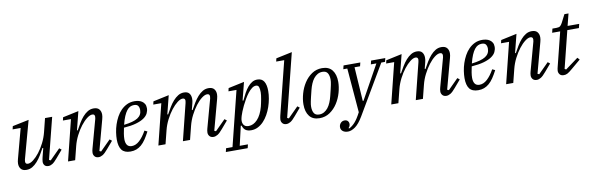

<svg xmlns="http://www.w3.org/2000/svg" viewBox="-59 -1334 6544 2120"><g transform="rotate(-10 3213.5 -274.0)"><path d="M138 12Q96 12 76.5 -11.5Q57 -35 57 -71Q57 -93 65 -122L154 -455H64L72 -490L256 -528L140 -104Q137 -92 137 -81Q137 -52 165 -52Q192 -52 226 -78Q260 -104 294 -147.5Q328 -191 356.5 -247.5Q385 -304 400 -364L438 -516H518L401 -53L419 -45L534 -160L558 -141L487 -58Q452 -16 429 -2Q406 12 385 12Q355 12 341.5 -4.5Q328 -21 328 -44Q328 -55 331 -70Q334 -85 336 -94L361 -193L353 -196Q332 -157 309.5 -120Q287 -83 261 -53.5Q235 -24 205 -6Q175 12 138 12Z M948 12Q918 12 903 -5.5Q888 -23 888 -46Q888 -57 890 -69Q892 -81 895 -91L983 -412Q986 -425 986 -435Q986 -464 958 -464Q932 -464 897.5 -437.5Q863 -411 829 -367Q795 -323 766.5 -267Q738 -211 723 -151L685 0H605L718 -455H628L636 -490L814 -528L762 -322L770 -319Q791 -358 813.5 -395.5Q836 -433 862 -462.5Q888 -492 918 -510Q948 -528 984 -528Q1027 -528 1046.5 -504.5Q1066 -481 1066 -445Q1066 -423 1058 -394L966 -53L984 -45L1099 -160L1123 -141L1052 -58Q1017 -16 993 -2Q969 12 948 12Z M1305 12Q1237 12 1207 -27Q1177 -66 1177 -145Q1177 -182 1183.5 -225Q1190 -268 1204 -310.5Q1218 -353 1239.5 -392.5Q1261 -432 1290.5 -462Q1320 -492 1357.5 -510Q1395 -528 1442 -528Q1463 -528 1484.5 -523.5Q1506 -519 1524 -507.5Q1542 -496 1553.5 -477Q1565 -458 1565 -429Q1565 -400 1551.5 -372Q1538 -344 1505 -321Q1472 -298 1416.5 -282Q1361 -266 1278 -260Q1271 -229 1265.5 -195.5Q1260 -162 1260 -134Q1260 -92 1276.5 -68.5Q1293 -45 1329 -45Q1374 -45 1415.5 -83Q1457 -121 1495 -189L1526 -174Q1501 -126 1477 -90.5Q1453 -55 1426.5 -32.5Q1400 -10 1370.5 1Q1341 12 1305 12ZM1285 -291Q1391 -303 1439.5 -334Q1488 -365 1488 -422Q1488 -450 1475.5 -468.5Q1463 -487 1429 -487Q1407 -487 1387 -477.5Q1367 -468 1349 -445Q1331 -422 1315 -384.5Q1299 -347 1285 -291Z M2236 12Q2206 12 2191 -5.5Q2176 -23 2176 -46Q2176 -57 2178 -69Q2180 -81 2183 -91L2271 -412Q2274 -425 2274 -435Q2274 -464 2246 -464Q2219 -464 2184.5 -437.5Q2150 -411 2116.5 -367Q2083 -323 2054.5 -267Q2026 -211 2011 -151L1973 0H1893L1995 -410Q1999 -426 1999 -435Q1999 -464 1971 -464Q1945 -464 1911 -437.5Q1877 -411 1843 -367.5Q1809 -324 1780 -267.5Q1751 -211 1736 -151L1698 0H1618L1731 -455H1641L1649 -490L1827 -528L1775 -322L1783 -319Q1804 -357 1826.5 -394.5Q1849 -432 1875 -461.5Q1901 -491 1931 -509.5Q1961 -528 1997 -528Q2038 -528 2056.5 -504.5Q2075 -481 2075 -444Q2075 -433 2073.5 -420Q2072 -407 2068 -393L2050 -323L2058 -320Q2079 -359 2101.5 -396Q2124 -433 2150 -462.5Q2176 -492 2206 -510Q2236 -528 2272 -528Q2315 -528 2334.5 -504.5Q2354 -481 2354 -445Q2354 -423 2346 -394L2254 -53L2272 -45L2387 -160L2411 -141L2340 -58Q2305 -16 2281 -2Q2257 12 2236 12Z M2349 159H2421L2574 -455H2484L2492 -490L2671 -528L2620 -328L2628 -325Q2648 -368 2668.5 -405.5Q2689 -443 2712 -470Q2735 -497 2761 -512.5Q2787 -528 2819 -528Q2870 -528 2893.5 -490.5Q2917 -453 2917 -383Q2917 -342 2909 -297Q2901 -252 2886 -208Q2871 -164 2848.5 -124Q2826 -84 2797.5 -54Q2769 -24 2734 -6Q2699 12 2659 12Q2619 12 2595.5 -4Q2572 -20 2561 -57H2552L2502 159H2594L2584 200H2339ZM2638 -39Q2692 -39 2737 -87Q2782 -135 2807 -227Q2811 -243 2815.5 -264Q2820 -285 2824 -307Q2828 -329 2830.5 -349Q2833 -369 2833 -383Q2833 -422 2825 -443Q2817 -464 2793 -464Q2770 -464 2747 -446.5Q2724 -429 2702.5 -401.5Q2681 -374 2661 -339.5Q2641 -305 2625 -272Q2609 -239 2597.5 -210Q2586 -181 2581 -164L2577 -150Q2563 -102 2578.5 -70.5Q2594 -39 2638 -39Z M3053 12Q3024 12 3009 -5.5Q2994 -23 2994 -46Q2994 -57 2996.5 -69Q2999 -81 3001 -91L3150 -687H3060L3068 -722L3248 -760L3071 -53L3089 -45L3204 -160L3228 -141L3157 -58Q3122 -16 3098.5 -2Q3075 12 3053 12Z M3428 -29Q3458 -29 3482.5 -43Q3507 -57 3526 -81Q3545 -105 3558.5 -137.5Q3572 -170 3581 -206Q3592 -250 3599 -279.5Q3606 -309 3610 -329Q3614 -349 3615.5 -362Q3617 -375 3617 -387Q3617 -432 3600.5 -459.5Q3584 -487 3542 -487Q3512 -487 3487.5 -473Q3463 -459 3444 -435Q3425 -411 3411.5 -378.5Q3398 -346 3389 -310Q3378 -266 3371 -236.5Q3364 -207 3360 -187Q3356 -167 3354.5 -154Q3353 -141 3353 -129Q3353 -84 3369.5 -56.5Q3386 -29 3428 -29ZM3425 12Q3349 12 3311.5 -36.5Q3274 -85 3274 -168Q3274 -225 3292 -288.5Q3310 -352 3344.5 -405.5Q3379 -459 3429.5 -493.5Q3480 -528 3545 -528Q3621 -528 3658.5 -479.5Q3696 -431 3696 -348Q3696 -291 3678 -227.5Q3660 -164 3625.5 -110.5Q3591 -57 3540.5 -22.5Q3490 12 3425 12Z M3708 212Q3671 212 3649.5 194.5Q3628 177 3628 150Q3628 123 3645.5 103.5Q3663 84 3690 84Q3713 84 3725.5 97.5Q3738 111 3738 131Q3738 144 3732.5 156Q3727 168 3719 175L3726 180Q3759 165 3791.5 129.5Q3824 94 3861 22L3820 -475H3775L3785 -516H3973L3963 -475H3901L3926 -93H3934L4146 -475H4084L4094 -516H4253L4243 -475H4201L3879 72Q3833 150 3789.5 181Q3746 212 3708 212Z M4847 12Q4817 12 4802 -5.5Q4787 -23 4787 -46Q4787 -57 4789 -69Q4791 -81 4794 -91L4882 -412Q4885 -425 4885 -435Q4885 -464 4857 -464Q4830 -464 4795.5 -437.5Q4761 -411 4727.5 -367Q4694 -323 4665.5 -267Q4637 -211 4622 -151L4584 0H4504L4606 -410Q4610 -426 4610 -435Q4610 -464 4582 -464Q4556 -464 4522 -437.5Q4488 -411 4454 -367.5Q4420 -324 4391 -267.5Q4362 -211 4347 -151L4309 0H4229L4342 -455H4252L4260 -490L4438 -528L4386 -322L4394 -319Q4415 -357 4437.5 -394.5Q4460 -432 4486 -461.5Q4512 -491 4542 -509.5Q4572 -528 4608 -528Q4649 -528 4667.5 -504.5Q4686 -481 4686 -444Q4686 -433 4684.5 -420Q4683 -407 4679 -393L4661 -323L4669 -320Q4690 -359 4712.5 -396Q4735 -433 4761 -462.5Q4787 -492 4817 -510Q4847 -528 4883 -528Q4926 -528 4945.5 -504.5Q4965 -481 4965 -445Q4965 -423 4957 -394L4865 -53L4883 -45L4998 -160L5022 -141L4951 -58Q4916 -16 4892 -2Q4868 12 4847 12Z M5204 12Q5136 12 5106 -27Q5076 -66 5076 -145Q5076 -182 5082.5 -225Q5089 -268 5103 -310.5Q5117 -353 5138.5 -392.5Q5160 -432 5189.5 -462Q5219 -492 5256.5 -510Q5294 -528 5341 -528Q5362 -528 5383.5 -523.5Q5405 -519 5423 -507.5Q5441 -496 5452.5 -477Q5464 -458 5464 -429Q5464 -400 5450.5 -372Q5437 -344 5404 -321Q5371 -298 5315.5 -282Q5260 -266 5177 -260Q5170 -229 5164.5 -195.5Q5159 -162 5159 -134Q5159 -92 5175.5 -68.5Q5192 -45 5228 -45Q5273 -45 5314.5 -83Q5356 -121 5394 -189L5425 -174Q5400 -126 5376 -90.5Q5352 -55 5325.5 -32.5Q5299 -10 5269.5 1Q5240 12 5204 12ZM5184 -291Q5290 -303 5338.5 -334Q5387 -365 5387 -422Q5387 -450 5374.5 -468.5Q5362 -487 5328 -487Q5306 -487 5286 -477.5Q5266 -468 5248 -445Q5230 -422 5214 -384.5Q5198 -347 5184 -291Z M5860 12Q5830 12 5815 -5.5Q5800 -23 5800 -46Q5800 -57 5802 -69Q5804 -81 5807 -91L5895 -412Q5898 -425 5898 -435Q5898 -464 5870 -464Q5844 -464 5809.5 -437.5Q5775 -411 5741 -367Q5707 -323 5678.5 -267Q5650 -211 5635 -151L5597 0H5517L5630 -455H5540L5548 -490L5726 -528L5674 -322L5682 -319Q5703 -358 5725.5 -395.5Q5748 -433 5774 -462.5Q5800 -492 5830 -510Q5860 -528 5896 -528Q5939 -528 5958.5 -504.5Q5978 -481 5978 -445Q5978 -423 5970 -394L5878 -53L5896 -45L6011 -160L6035 -141L5964 -58Q5929 -16 5905 -2Q5881 12 5860 12Z M6162 12Q6132 12 6117.5 -5.5Q6103 -23 6103 -46Q6103 -57 6106 -69.5Q6109 -82 6111 -91L6206 -471H6116L6127 -516H6172Q6201 -516 6214 -526.5Q6227 -537 6239 -560L6285 -650H6331L6297 -516H6427L6416 -471H6286L6182 -54L6198 -45L6342 -151L6364 -127L6263 -42Q6242 -24 6228 -13.5Q6214 -3 6203 2.5Q6192 8 6182.5 10Q6173 12 6162 12Z"/></g></svg>

Font: IBM Plex Serif
Style: Italic
Weight: 400
Italic angle: -14°
Designer: Mike Abbink, Paul van der Laan, Pieter van Rosmalen
Foundry: Bold Monday
Version: Version 3.001